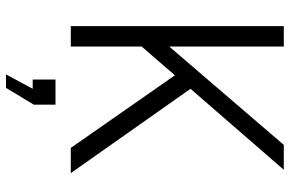

<svg xmlns="http://www.w3.org/2000/svg" viewBox="-183 -567 966 640"><g transform="rotate(90 300.0 -247.0)"><path d="M67 0V-710H135V-328L463 -710H546L276 -399L557 0H473L231 -347L135 -236V0ZM228 216 276 127H245V51H329V123L273 216Z"/></g></svg>

Font: Geist Mono Light
Style: Regular
Weight: 300
Monospace: yes
Designer: Basement.studio, Andrés Briganti, Mateo Zaragoza
Foundry: Basement.studio, Vercel, Andrés Briganti, Guido Ferreyra, Mateo Zaragoza
Version: Version 1.500; ttfautohint (v1.8.4.7-5d5b)